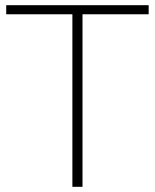

<svg xmlns="http://www.w3.org/2000/svg" viewBox="-20 -720 597 740"><path d="M298 0V-665H553V-700H4V-665H259V0Z"/></svg>

Font: Montserrat-Alt1 ExtLt
Style: Regular
Weight: 200
Designer: Differentunic
Foundry: Differentunic
Version: Version 7.222